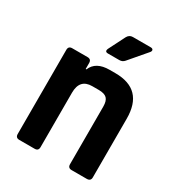

<svg xmlns="http://www.w3.org/2000/svg" viewBox="-168 -814 859 925"><g transform="rotate(30 261.5 -351.5)"><path d="M302 -703H401Q411 -703 414 -697Q417 -691 411 -683L329 -587Q318 -574 301 -574H238Q217 -574 227 -595L272 -684Q282 -703 302 -703ZM161 0H76Q55 0 55 -21V-489Q55 -510 76 -510H161Q182 -510 182 -489V-456H186Q208 -510 284 -510H316Q473 -510 473 -347V-21Q473 0 451 0H367Q346 0 346 -21V-341Q346 -373 332.5 -386.5Q319 -400 287 -400H251Q182 -400 182 -324V-21Q182 0 161 0Z"/></g></svg>

Font: Rajdhani
Style: Bold
Weight: 700
Designer: Satya Rajpurohit, Jyotish Sonowal
Foundry: Indian Type Foundry
Version: Version 1.201 February 1, 2022